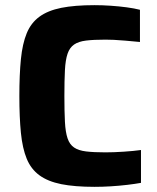

<svg xmlns="http://www.w3.org/2000/svg" viewBox="-20 -716 610 744"><path d="M346.5 8Q269.4 8 217.3 -2.4Q165.3 -12.9 132.7 -36.8Q100 -60.7 83.5 -101Q67 -141.2 61 -201.2Q55 -261.3 55 -344Q55 -426.7 61 -486.8Q67 -546.8 83.5 -587Q100 -627.3 132.7 -651.2Q165.3 -675.1 217.3 -685.6Q269.4 -696 346.5 -696Q376.8 -696 409.1 -693.8Q441.4 -691.6 471.2 -687.6Q501 -683.6 522.3 -678.1V-553.3Q490.8 -556.3 465.6 -558.5Q440.4 -560.8 421.2 -561.6Q401.9 -562.4 388.5 -562.4Q342.9 -562.4 313.6 -558.8Q284.3 -555.3 267.1 -543.4Q249.8 -531.4 241.8 -507.8Q233.7 -484.1 231.6 -444.3Q229.5 -404.6 229.5 -344Q229.5 -283.9 231.6 -243.9Q233.7 -203.9 241.8 -180Q249.8 -156.1 267.1 -144.4Q284.3 -132.7 313.6 -129.2Q342.9 -125.6 388.5 -125.6Q420.2 -125.6 459.1 -128.2Q497.9 -130.7 526.3 -134.7V-7.4Q504.3 -3.4 473.3 0.3Q442.2 4 409.4 6Q376.7 8 346.5 8Z"/></svg>

Font: Saira Thin
Style: Regular
Weight: 100
Designer: Hector Gatti with collaboration of the Omnibus-Type team
Foundry: Omnibus-Type
Version: Version 1.101